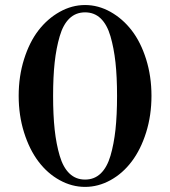

<svg xmlns="http://www.w3.org/2000/svg" viewBox="-20 -731 680 768"><path d="M76.2 -201.2Q54.7 -269.5 54.7 -347.7Q54.7 -425.8 76.2 -494.1Q97.7 -562.5 133.8 -609.4Q169.9 -656.2 218.8 -683.6Q267.6 -710.9 320.3 -710.9Q373 -710.9 421.9 -683.6Q470.7 -656.2 506.8 -609.4Q543 -562.5 564.5 -494.1Q585.9 -425.8 585.9 -347.7Q585.9 -269.5 564.5 -201.2Q543 -132.8 506.8 -85Q470.7 -37.1 421.9 -10.3Q373 16.6 320.3 16.6Q267.6 16.6 218.8 -10.3Q169.9 -37.1 133.8 -85Q97.7 -132.8 76.2 -201.2ZM198.7 -481.4Q192.4 -423.8 192.4 -347.2Q192.4 -270.5 198.7 -212.4Q205.1 -154.3 218.8 -107.9Q232.4 -61.5 257.8 -37.1Q283.2 -12.7 320.3 -12.7Q357.4 -12.7 382.8 -37.1Q408.2 -61.5 421.9 -107.9Q435.5 -154.3 441.9 -212.4Q448.2 -270.5 448.2 -347.2Q448.2 -423.8 441.9 -481.4Q435.5 -539.1 421.9 -585.9Q408.2 -632.8 382.8 -657.2Q357.4 -681.6 320.3 -681.6Q283.2 -681.6 257.8 -657.2Q232.4 -632.8 218.8 -585.9Q205.1 -539.1 198.7 -481.4Z"/></svg>

Font: Monomakh Unicode TT
Style: Medium
Weight: 500
Designer: Alexey Kryukov, Aleksandr Andreev
Version: Version 1.1